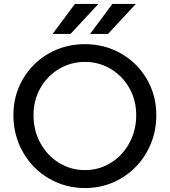

<svg xmlns="http://www.w3.org/2000/svg" viewBox="-20 -942 861 974"><path d="M411 -718Q511 -718 594 -670.5Q677 -623 725 -540.5Q773 -458 773 -358Q773 -256 725 -171Q677 -86 594 -37Q511 12 411 12Q311 12 227.5 -37Q144 -86 96 -171Q48 -256 48 -358Q48 -458 96 -540.5Q144 -623 227 -670.5Q310 -718 411 -718ZM411 -79Q482 -79 541.5 -115.5Q601 -152 636 -216Q671 -280 671 -358Q671 -434 636 -495.5Q601 -557 541.5 -592.5Q482 -628 411 -628Q340 -628 280 -592.5Q220 -557 185 -495.5Q150 -434 150 -358Q150 -280 185 -216Q220 -152 280 -115.5Q340 -79 411 -79ZM479 -922 338 -770H247L360 -922ZM669 -922 528 -770H437L550 -922Z"/></svg>

Font: Museo Sans Medium
Style: Regular
Weight: 500
Designer: Jos Buivenga
Foundry: Jos Buivenga & Rosetta Type Foundry (extension, remastering)
Version: Version 3.600;PS 1.000;hotconv 1.0.88;makeotf.lib2.5.647800;